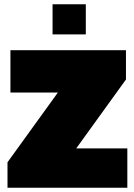

<svg xmlns="http://www.w3.org/2000/svg" viewBox="-20 -879 626 899"><path d="M226.1 -717.8V-858.9H381.8V-717.8ZM15.1 0V-119.1L251 -445.8H28.8V-644H569.8V-506.8L336.9 -184.1H576.2V0Z"/></svg>

Font: Kanit Black
Style: Regular
Weight: 900
Designer: Katatrad Team
Foundry: CadsonDemak
Version: Version 1.000;PS 001.000;hotconv 1.0.88;makeotf.lib2.5.64775